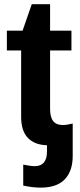

<svg xmlns="http://www.w3.org/2000/svg" viewBox="-20 -672 373 900"><path d="M142.6 106.9Q200.2 106.9 200.2 38.1V8.8Q142.1 7.3 110.6 -25.6Q79.1 -58.6 79.1 -124V-435.5H12.2V-528.3H85.9L128.9 -652.3H214.8V-528.3H314.9V-435.5H214.8V-161.1Q214.8 -122.6 229.5 -104.2Q244.1 -85.9 274.9 -85.9Q291 -85.9 320.8 -92.8V59.6Q320.8 129.4 283.7 168.5Q246.6 207.5 170.4 207.5Q133.3 207.5 88.9 197.8V99.6Q124 106.9 142.6 106.9Z"/></svg>

Font: Arial
Style: Bold
Weight: 700
Designer: Steve Matteson
Foundry: Ascender Corporation
Version: Version 2.00.3